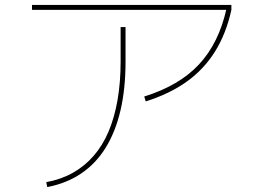

<svg xmlns="http://www.w3.org/2000/svg" viewBox="-20 -730 1040 780"><path d="M168 10Q228 -1 276 -28Q324 -55 360.5 -97Q397 -139 421 -195.5Q445 -252 457.5 -323.5Q470 -395 470 -480V-620H490V-480Q490 -369 469.5 -281.5Q449 -194 409 -129.5Q369 -65 309.5 -25Q250 15 172 30ZM110 -690V-710H920V-690ZM566 -338Q708 -382 788.5 -468.5Q869 -555 900 -694L920 -690Q899 -594 854 -521.5Q809 -449 739.5 -399Q670 -349 572 -318Z"/></svg>

Font: M PLUS 2 Thin
Style: Regular
Weight: 100
Designer: Coji Morishita
Foundry: UNDERFOREST DESIGN
Version: Version 1.001